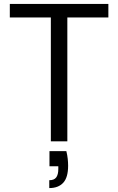

<svg xmlns="http://www.w3.org/2000/svg" viewBox="-20 -720 603 978"><path d="M239 0V-631H30V-700H532V-631H323V0ZM231 238V198Q256 198 266.5 183.5Q277 169 277 141V127H232V50H318Q323 70 325 89Q327 108 327 124Q327 184 302 211Q277 238 231 238Z"/></svg>

Font: DM Sans 11pt
Style: Regular
Weight: 400
Version: Version 4.004;gftools[0.9.30]